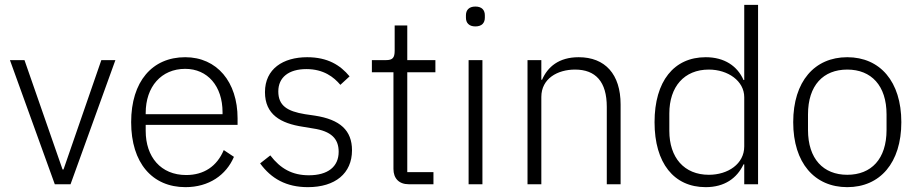

<svg xmlns="http://www.w3.org/2000/svg" viewBox="-20 -760 3790 792"><path d="M206 0H271L456 -512H398L242 -61H238L81 -512H21Z M745 12C842 12 913 -38 945 -113L903 -141C875 -74 821 -38 748 -38C643 -38 581 -113 581 -220V-245H960V-272C960 -422 875 -524 744 -524C608 -524 521 -424 521 -256C521 -88 608 12 745 12ZM744 -476C836 -476 898 -405 898 -297V-289H581V-294C581 -402 645 -476 744 -476Z M1250 12C1363 12 1432 -45 1432 -140C1432 -222 1383 -267 1279 -283L1238 -289C1165 -301 1128 -324 1128 -383C1128 -441 1171 -475 1244 -475C1315 -475 1357 -442 1384 -410L1422 -445C1384 -491 1332 -524 1247 -524C1148 -524 1073 -476 1073 -380C1073 -288 1137 -251 1230 -237L1272 -230C1346 -219 1377 -188 1377 -134C1377 -72 1332 -37 1254 -37C1186 -37 1137 -64 1095 -119L1053 -86C1099 -23 1161 12 1250 12Z M1768 0V-50H1660V-462H1776V-512H1660V-655H1608V-551C1608 -522 1600 -512 1572 -512H1514V-462H1603V-63C1603 -25 1625 0 1666 0Z M1941 -651C1968 -651 1980 -666 1980 -687V-697C1980 -718 1968 -733 1941 -733C1914 -733 1902 -718 1902 -697V-687C1902 -666 1914 -651 1941 -651ZM1913 0H1970V-512H1913Z M2213 0V-360C2213 -436 2280 -473 2352 -473C2437 -473 2483 -423 2483 -319V0H2540V-329C2540 -454 2476 -524 2367 -524C2285 -524 2239 -484 2216 -431H2213V-512H2156V0Z M3050 0H3107V-740H3050V-430H3047C3022 -487 2969 -524 2891 -524C2760 -524 2680 -425 2680 -256C2680 -87 2760 12 2891 12C2969 12 3020 -25 3047 -82H3050ZM2904 -39C2802 -39 2741 -110 2741 -220V-292C2741 -402 2802 -473 2904 -473C2983 -473 3050 -426 3050 -359V-156C3050 -84 2983 -39 2904 -39Z M3475 12C3610 12 3698 -88 3698 -256C3698 -424 3610 -524 3475 -524C3340 -524 3252 -424 3252 -256C3252 -88 3340 12 3475 12ZM3475 -39C3376 -39 3313 -105 3313 -224V-288C3313 -408 3376 -473 3475 -473C3574 -473 3637 -407 3637 -288V-224C3637 -104 3574 -39 3475 -39Z"/></svg>

Font: IBM Plex Thai Looped Light
Style: Regular
Weight: 300
Designer: Mike Abbink, Paul van der Laan, Pieter van Rosmalen, Ben Mitchell, Mark Frömberg
Foundry: Bold Monday
Version: Version 1.0